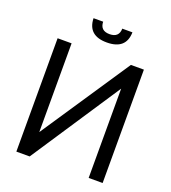

<svg xmlns="http://www.w3.org/2000/svg" viewBox="-149 -949 945 1060"><g transform="rotate(20 323.0 -419.0)"><path d="M274.4 -837.9Q275.4 -785.2 330.6 -785.2Q385.7 -785.2 386.7 -837.9H446.3Q444.3 -737.3 332.5 -736.8Q220.7 -736.3 217.8 -837.9ZM494.1 -524.4 147.5 0H69.3V-666H151.4V-144.5L500 -666H576.2V0H494.1Z"/></g></svg>

Font: BF_TEXT
Style: Regular
Weight: 400
Foundry: EA DICE
Version: Version 1.404